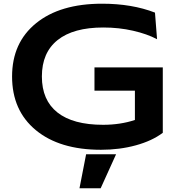

<svg xmlns="http://www.w3.org/2000/svg" viewBox="-20 -787 945 1032"><path d="M44.9 -376Q44.9 -557.6 174.1 -662.4Q303.2 -767.1 528.8 -767.1Q689.5 -767.1 813 -719.2L824.2 -576.2Q771 -604.5 695.3 -621.8Q619.6 -639.2 535.2 -639.2Q374.5 -639.2 289.8 -571.8Q205.1 -504.4 205.1 -376Q205.1 -248.5 288.8 -182.4Q372.6 -116.2 534.2 -116.2Q626.5 -116.2 705.1 -142.1V-299.8H487.8V-424.8H855V-73.2Q797.4 -29.8 710.2 -5.9Q623 18.1 522.9 18.1Q300.3 18.1 172.6 -87.4Q44.9 -192.9 44.9 -376ZM442.9 42H604L521 225.1H407.2Z"/></svg>

Font: Mattone
Style: Regular
Weight: 400
Width: 6
Designer: Nunzio Mazzaferro
Foundry: Collletttivo
Version: Version 2.000;Glyphs 3.2 (3217)